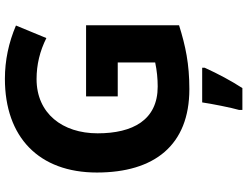

<svg xmlns="http://www.w3.org/2000/svg" viewBox="-130 -634 985 764"><g transform="rotate(-90 362.0 -251.5)"><path d="M214 -355C214 -495 293 -598 430 -598C487 -598 541 -585 593 -559L643 -680C575 -709 504 -724 431 -724C199 -724 58 -589 58 -358C58 -130 166 10 390 10C490 10 561 -5 644 -31V-401H361V-275H496V-126C463 -119 431 -116 400 -116C267 -116 214 -215 214 -355ZM307 208V221H394C423 176 450 126 475 71V61H337C332 96 316 178 307 208Z"/></g></svg>

Font: Passageway
Style: Regular
Weight: 700
Foundry: Ascender Corporation
Version: Version 1.11